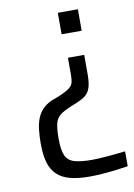

<svg xmlns="http://www.w3.org/2000/svg" viewBox="-81 -562 558 801"><g transform="rotate(-10 198.5 -162.0)"><path d="M233 186Q185 186 151 177Q117 168 96 148Q75 128 65.5 95.5Q56 63 56 16Q56 -16 59 -42.5Q62 -69 70 -90Q78 -111 93 -127Q108 -143 132 -154L164 -166Q187 -176 200 -183.5Q213 -191 219.5 -199Q226 -207 228 -219Q230 -231 230 -250V-318H299V-236Q299 -199 292 -178.5Q285 -158 270.5 -147Q256 -136 232 -126L207 -116Q176 -103 160 -90.5Q144 -78 138.5 -55.5Q133 -33 133 9Q133 56 143.5 79.5Q154 103 181 111Q208 119 256 119Q270 119 286.5 118Q303 117 321.5 115.5Q340 114 359 112Q378 110 397 108V171Q372 175 343 178.5Q314 182 285.5 184Q257 186 233 186ZM221 -419V-510H306V-419Z"/></g></svg>

Font: Saira SemiCondensed
Style: Regular
Weight: 400
Width: 4
Designer: Hector Gatti with collaboration of the Omnibus-Type team
Foundry: Omnibus-Type
Version: Version 1.101